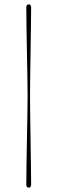

<svg xmlns="http://www.w3.org/2000/svg" viewBox="-20 -744 262 876"><path d="M106 -306Q106 -339 105 -390.5Q104 -442 103 -500.5Q102 -559 101 -614.2Q100 -669.5 100 -710Q100 -724 111 -724Q122 -724 122 -710Q122 -675.5 121.2 -622Q120.5 -568.5 119.5 -509Q118.5 -449.5 117.8 -395.5Q117 -341.5 117 -306Q117 -270.5 117.8 -216.5Q118.5 -162.5 119.5 -103Q120.5 -43.5 121.2 10Q122 63.5 122 98Q122 112 111 112Q100 112 100 98Q100 57.5 101 2.2Q102 -53 103 -111.5Q104 -170 105 -221.5Q106 -273 106 -306Z"/></svg>

Font: Fraunces 144pt Black
Style: Regular
Weight: 900
Version: Version 1.000;[0bf87f6ff]